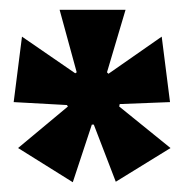

<svg xmlns="http://www.w3.org/2000/svg" viewBox="-20 -700 381 393"><path d="M129 -327 17 -397 119 -482 117 -485 8 -491 25 -625 134 -550 137 -552 102 -680H237L199 -552L202 -549L311 -625L328 -491L225 -487L224 -482L329 -397L217 -328L172 -445H168Z"/></svg>

Font: Bricolage Grotesque 48pt Condensed Bricolage Grotesque 48pt Condensed Regular
Style: Bold
Weight: 700
Width: 3
Designer: Mathieu Triay
Foundry: Atelier Triay
Version: Version 1.000; ttfautohint (v1.8.4.7-5d5b);gftools[0.9.32]